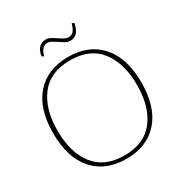

<svg xmlns="http://www.w3.org/2000/svg" viewBox="-202 -1022 1108 1176"><g transform="rotate(-30 352.0 -434.0)"><path d="M214 -794Q219 -833 239 -852Q259 -871 288 -871Q303 -871 318.5 -863Q334 -855 356 -840Q377 -826 390.5 -819Q404 -812 417 -812Q440 -812 453.5 -829Q467 -846 475 -878L490 -871Q477 -788 414 -788Q399 -788 384 -796Q369 -804 348 -819Q325 -834 312 -841Q299 -848 286 -848Q244 -848 228 -786ZM40 -350Q40 -523 123 -616.5Q206 -710 352 -710Q498 -710 581 -616.5Q664 -523 664 -350Q664 -177 581 -83.5Q498 10 352 10Q206 10 123 -83.5Q40 -177 40 -350ZM633 -350Q633 -504 562.5 -595Q492 -686 352 -686Q212 -686 141.5 -595Q71 -504 71 -350Q71 -196 141.5 -105Q212 -14 352 -14Q492 -14 562.5 -105Q633 -196 633 -350Z"/></g></svg>

Font: Taviraj Thin
Style: Regular
Weight: 250
Designer: Katatrad Team
Foundry: CadsonDemak
Version: Version 1.001